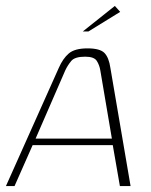

<svg xmlns="http://www.w3.org/2000/svg" viewBox="-31 -627 509 647"><path d="M-11 0 167 -398Q181 -430 201 -447Q221 -464 264 -464Q306 -464 321 -448.5Q336 -433 341 -398L409 0H373L349 -138H79L18 0ZM89 -160H346L307 -390Q304 -408 295 -422Q286 -436 256 -436Q221 -436 209 -421.5Q197 -407 189 -390ZM248 -521 356 -607 374 -587 267 -521Z"/></svg>

Font: Genos ExtraLight
Style: Italic
Weight: 250
Italic angle: -8°
Designer: Robert E. Leuschke
Foundry: Robert E. Leuschke
Version: Version 1.010